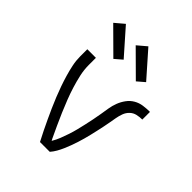

<svg xmlns="http://www.w3.org/2000/svg" viewBox="-213 -899 1027 1027"><g transform="rotate(45 300.0 -386.0)"><path d="M263 0Q248 -28 234 -57Q220 -86 206.5 -114.5Q193 -143 180 -172.5Q167 -202 155 -231.5Q143 -261 132.5 -291Q122 -321 113 -351.5Q104 -382 97.5 -413.5Q91 -445 91 -477V-530H156V-477Q156 -440 164 -404Q172 -368 183 -332.5Q194 -297 207.5 -262.5Q221 -228 235.5 -194Q250 -160 265.5 -126.5Q281 -93 297 -59L302 -50V-49H303Q316 -71 325 -94Q334 -117 342 -141Q350 -165 356 -189Q362 -213 367.5 -237.5Q373 -262 378 -286.5Q383 -311 387 -335.5Q391 -360 395 -385Q399 -410 408 -433.5Q417 -457 432 -477.5Q447 -498 468.5 -510.5Q490 -523 515 -526.5Q540 -530 565 -530V-472Q545 -472 525.5 -467.5Q506 -463 491.5 -449Q477 -435 470 -416Q463 -397 459.5 -377Q456 -357 452.5 -337.5Q449 -318 445 -298.5Q441 -279 436.5 -259.5Q432 -240 427.5 -220.5Q423 -201 417.5 -181.5Q412 -162 406 -143Q400 -124 393 -105.5Q386 -87 378 -68.5Q370 -50 360 -32.5Q350 -15 337 0ZM396 -592 259 -728 311 -772 438 -628ZM226 -592 89 -728 141 -772 268 -628Z"/></g></svg>

Font: Iosevka Curly Light Extended
Style: Regular
Weight: 300
Width: 7
Monospace: yes
Designer: Belleve Invis
Foundry: Belleve Invis
Version: Version 11.1.0; ttfautohint (v1.8.3)